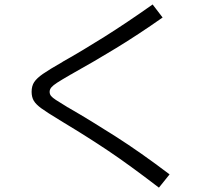

<svg xmlns="http://www.w3.org/2000/svg" viewBox="-20 -776 978 863"><path d="M268.6 -223.6 252.9 -233.4 248 -236.3Q191.4 -270.5 166.5 -288.6Q141.6 -306.6 131.8 -323.2Q122.1 -339.8 122.1 -363.3Q122.1 -389.6 133.8 -407.2Q145.5 -424.8 172.9 -443.8Q200.2 -462.9 261.7 -498Q261.7 -499 262.2 -499Q262.7 -499 262.7 -499Q349.6 -547.9 449.7 -610.8Q549.8 -673.8 666 -755.9L710.9 -697.3Q602.5 -621.1 502.4 -560.1Q402.3 -499 312.5 -449.2Q307.6 -446.3 302.7 -443.4L296.9 -440.4Q254.9 -416 236.8 -404.3Q218.8 -392.6 210.9 -383.3Q203.1 -374 203.1 -363.3Q203.1 -352.5 209.5 -344.7Q215.8 -336.9 231.4 -326.7Q247.1 -316.4 287.1 -292Q289.1 -292 290 -291.5Q291 -291 291 -290Q385.7 -235.4 499 -163.1Q612.3 -90.8 742.2 7.8L694.3 67.4Q560.5 -35.2 467.3 -97.7Q374 -160.2 268.6 -223.6Z"/></svg>

Font: Pretendard JP Variable
Style: Regular
Weight: 400
Designer: Base glyphs from Inter by Rasmus Andersson; Hangul glyphs from Noto Sans CJK(Source Han Sans) by Jang Soo-young and Kang
Foundry: Kil Hyung-jin
Version: Version 1.307;Glyphs 3.2 (3192)